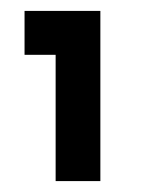

<svg xmlns="http://www.w3.org/2000/svg" viewBox="-20 -845 265 352"><path d="M82 -513H164V-825H25V-744.5H82Z"/></svg>

Font: Spartan ExtraBold
Style: Regular
Weight: 800
Designer: Matt Bailey, Mirko Velimirovic
Foundry: Matt Bailey
Version: Version 1.003; ttfautohint (v1.8.3)